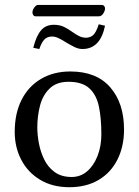

<svg xmlns="http://www.w3.org/2000/svg" viewBox="-20 -759 570 789"><path d="M40.5 -217.3Q40.5 -292.5 68.4 -348.1Q96.2 -403.8 148.2 -434.6Q200.2 -465.3 269 -465.3Q376.5 -465.3 433.1 -400.1Q489.7 -335 489.7 -226.6Q489.7 -157.7 462.9 -103.8Q436 -49.8 385.5 -19.8Q335 10.3 265.1 10.3Q195.3 10.3 144.8 -20.3Q94.2 -50.8 67.4 -102.3Q40.5 -153.8 40.5 -217.3ZM261.7 -422.9Q212.4 -422.9 184.1 -395.5Q155.8 -368.2 144.5 -325.2Q133.3 -282.2 133.3 -235.4Q133.3 -204.6 139.9 -169.7Q146.5 -134.8 161.9 -103.3Q177.2 -71.8 204.8 -51.8Q232.4 -31.7 274.4 -31.7Q310.5 -31.7 337.6 -54.7Q364.7 -77.6 380.6 -117.7Q396.5 -157.7 396.5 -207.5Q396.5 -272.5 386.5 -320.8Q376.5 -369.1 347.2 -396Q317.9 -422.9 261.7 -422.9ZM333 -604Q351.1 -604 363.3 -615.2Q375.5 -626.5 385.7 -659.2L411.6 -653.3Q392.1 -557.6 318.8 -557.6Q302.2 -557.6 285.2 -566.2Q268.1 -574.7 251 -585Q237.8 -593.8 222.7 -601.3Q207.5 -608.9 194.3 -608.9Q173.8 -608.9 162.1 -596.4Q150.4 -584 141.6 -557.6L116.7 -562.5Q128.4 -609.9 147.9 -633.5Q167.5 -657.2 201.2 -657.2Q225.6 -657.2 243.7 -648.2Q261.7 -639.2 277.8 -627.4Q290.5 -618.2 304.2 -611.1Q317.9 -604 333 -604ZM385.7 -691.9H127.4Q119.6 -691.9 116.5 -697.3Q113.3 -702.6 113.3 -708Q113.3 -717.3 120.8 -728Q128.4 -738.8 136.7 -738.8H396.5Q404.8 -738.8 408.2 -734.1Q411.6 -729.5 411.6 -724.1Q411.6 -714.4 404.1 -703.1Q396.5 -691.9 385.7 -691.9Z"/></svg>

Font: Kurinto Seri
Style: Regular
Weight: 400
Designer: Kurinto was developed by Clint Goss from a range of fonts that are compatible with the SIL Open Font License Version 1.1
Foundry: Clinton F. Goss
Version: Version 2.196; July 25, 2020